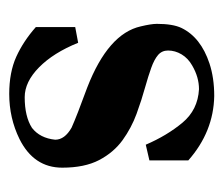

<svg xmlns="http://www.w3.org/2000/svg" viewBox="-54 -414 480 412"><g transform="rotate(90 186.0 -208.0)"><path d="M181.6 12.2Q135.3 12.2 101.8 -2.9Q68.4 -18.1 38.1 -44.9V-129.4L71.8 -135.7Q93.3 -82.5 124.5 -51.8Q155.8 -21 188.5 -21Q230 -21 254.4 -36.6Q276.4 -53.7 279.8 -86.4Q279.8 -106.9 253.9 -121.6Q229 -132.8 167.5 -155.3Q52.2 -200.2 36.6 -270Q31.2 -292.5 31.2 -304.7Q31.2 -338.9 40 -357.4Q60.1 -398.9 116.2 -417.5Q147 -427.7 186 -427.7Q262.7 -426.3 324.2 -372.1V-288.6L290.5 -280.8Q271 -326.2 243.4 -359.4Q215.8 -392.6 171.4 -395Q145.5 -395 120.6 -380.4Q105 -371.6 96.7 -357.7Q88.4 -343.8 88.4 -328.6Q88.4 -315.4 98.1 -307.1Q107.9 -298.8 125.7 -292.5Q143.6 -286.1 166 -279.8Q194.3 -272 224.4 -261Q254.4 -250 280.8 -231Q307.1 -211.9 323.5 -180.7Q339.8 -149.4 339.8 -101.6Q339.8 -40.5 278.3 -9.8Q233.4 12.2 181.6 12.2Z"/></g></svg>

Font: Quaaykop
Style: Medium
Weight: 500
Designer: Tup Wanders
Foundry: Free font, DO NOT SELL
Version: Version 1.00;July 31, 2023;FontCreator 11.5.0.2430 64-bit